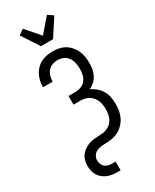

<svg xmlns="http://www.w3.org/2000/svg" viewBox="-294 -1056 1087 1343"><g transform="rotate(-30 250.0 -384.5)"><path d="M221 215Q201 215 181 212Q161 209 142.5 201Q124 193 108.5 180Q93 167 82.5 149.5Q72 132 68 112.5Q64 93 64 73Q64 49 71 26Q78 3 93.5 -15Q109 -33 130 -45Q151 -57 174.5 -62.5Q198 -68 221.5 -68.5Q245 -69 268.5 -71.5Q292 -74 313.5 -85.5Q335 -97 349 -116Q363 -135 368.5 -158.5Q374 -182 374 -206Q374 -223 371.5 -241Q369 -259 362.5 -275.5Q356 -292 344.5 -306Q333 -320 318 -329.5Q303 -339 285.5 -343Q268 -347 250 -347H194V-417H250Q274 -417 296.5 -426Q319 -435 333.5 -453.5Q348 -472 353 -495.5Q358 -519 358 -543Q358 -566 353 -590Q348 -614 334.5 -633.5Q321 -653 299 -663Q277 -673 253 -673Q231 -673 210 -665.5Q189 -658 175 -641.5Q161 -625 154.5 -603.5Q148 -582 148 -561V-559H70V-562Q70 -586 75.5 -610Q81 -634 92 -655.5Q103 -677 120 -694.5Q137 -712 158.5 -723Q180 -734 204.5 -738.5Q229 -743 253 -743Q278 -743 303.5 -738Q329 -733 351 -720Q373 -707 390 -687Q407 -667 417.5 -644Q428 -621 432 -595.5Q436 -570 436 -544Q436 -520 432 -495.5Q428 -471 416.5 -449Q405 -427 386.5 -410Q368 -393 346 -383Q371 -372 392.5 -353.5Q414 -335 428 -311Q442 -287 447 -259Q452 -231 452 -204Q452 -187 450.5 -170Q449 -153 444.5 -136.5Q440 -120 433.5 -104.5Q427 -89 417 -75.5Q407 -62 395 -50Q383 -38 368.5 -29Q354 -20 338 -14Q322 -8 305.5 -5Q289 -2 272 -1Q255 0 238.5 0.5Q222 1 205 4.5Q188 8 173.5 16.5Q159 25 150.5 40.5Q142 56 142 72Q142 88 147 102.5Q152 117 163.5 127Q175 137 190 141Q205 145 221 145H250V215ZM201 -815 110 -955 153 -984 250 -872 347 -984 390 -955 299 -815Z"/></g></svg>

Font: Iosevka Fuck
Style: Regular
Weight: 400
Monospace: yes
Designer: Belleve Invis
Foundry: Belleve Invis
Version: Version 28.0.7; ttfautohint (v1.8.3)